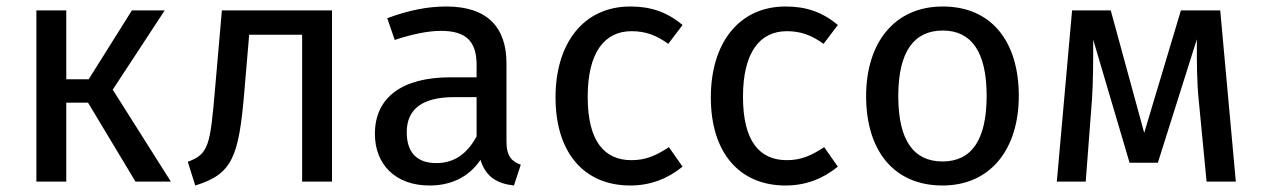

<svg xmlns="http://www.w3.org/2000/svg" viewBox="-20 -559 3884 591"><path d="M487 -527H386L253 -315H184V-527H92V0H184V-243H251L397 0H506L327 -283Z M663 -527 642 -286C627 -112 623 -85 558 -61L581 12C695 -23 715 -75 732 -276L747 -452H910V0H1002V-527Z M1323 -57C1263 -57 1232 -90 1232 -152C1232 -224 1281 -260 1378 -260H1447V-139C1417 -84 1377 -57 1323 -57ZM1539 -123V-364C1539 -474 1481 -539 1354 -539C1295 -539 1237 -527 1172 -503L1195 -436C1249 -454 1298 -464 1337 -464C1410 -464 1447 -436 1447 -360V-321H1366C1219 -321 1134 -260 1134 -147C1134 -53 1197 12 1302 12C1366 12 1422 -12 1459 -67C1475 -15 1509 6 1562 12L1583 -52C1556 -62 1539 -77 1539 -123Z M1920 -539C1777 -539 1690 -427 1690 -259C1690 -89 1778 12 1920 12C1981 12 2034 -8 2081 -46L2039 -106C1999 -80 1968 -66 1924 -66C1841 -66 1789 -123 1789 -261C1789 -398 1841 -463 1924 -463C1968 -463 2001 -450 2037 -424L2081 -482C2032 -523 1982 -539 1920 -539Z M2398 -539C2255 -539 2168 -427 2168 -259C2168 -89 2256 12 2398 12C2459 12 2512 -8 2559 -46L2517 -106C2477 -80 2446 -66 2402 -66C2319 -66 2267 -123 2267 -261C2267 -398 2319 -463 2402 -463C2446 -463 2479 -450 2515 -424L2559 -482C2510 -523 2460 -539 2398 -539Z M2882 -465C2969 -465 3017 -401 3017 -264C3017 -126 2969 -62 2881 -62C2793 -62 2745 -126 2745 -263C2745 -401 2794 -465 2882 -465ZM2882 -539C2732 -539 2646 -426 2646 -263C2646 -96 2731 12 2881 12C3030 12 3116 -101 3116 -264C3116 -431 3032 -539 2882 -539Z M3736 -527H3615L3502 -150L3399 -527H3280L3233 0H3322L3341 -250C3345 -305 3345 -371 3345 -437L3457 -58H3544L3664 -438C3664 -359 3664 -307 3670 -249L3694 0H3784Z"/></svg>

Font: Fira Math
Style: Regular
Weight: 400
Designer: Xiangdong Zeng
Foundry: Xiangdong Zeng
Version: Version 0.3.4